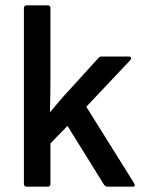

<svg xmlns="http://www.w3.org/2000/svg" viewBox="-20 -703 542 723"><path d="M81 0Q70 0 70 -11V-672Q70 -683 81 -683H159Q170 -683 170 -672V-420Q170 -385 169.5 -350.5Q169 -316 168 -282H170Q187 -303 205 -324Q223 -345 242 -365L350 -484Q354 -490 362 -490H465Q472 -490 473.5 -486Q475 -482 471 -477L305 -301L485 -13Q493 0 478 0H385Q378 0 372 -7L234 -229L170 -163V-11Q170 0 159 0Z"/></svg>

Font: Sofia Sans SemiBold
Style: Regular
Weight: 600
Designer: Botio Nikoltchev, Ani Petrova
Foundry: lettersoup
Version: Version 4.101; ttfautohint (v1.8.4.7-5d5b)